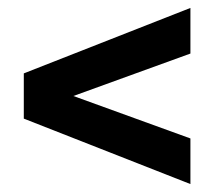

<svg xmlns="http://www.w3.org/2000/svg" viewBox="-20 -543 558 484"><path d="M460 -408 165 -301 460 -194V-79L40 -244V-358L460 -523Z"/></svg>

Font: Exo 2.0
Style: Bold
Weight: 700
Designer: Natanael Gama
Version: Version 1.001;PS 001.001;hotconv 1.0.70;makeotf.lib2.5.58329